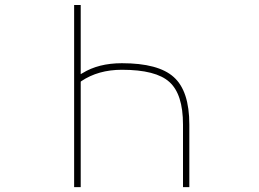

<svg xmlns="http://www.w3.org/2000/svg" viewBox="-20 -773 1040 770"><path d="M713.9 -22.5V-273.4Q713.9 -395.5 659.2 -444.3Q605.5 -493.2 468.8 -493.2Q374 -493.2 305.7 -447.3L303.7 -445.3V-22.5H277.3V-752.9H303.7V-475.6L310.5 -479.5Q375 -519.5 468.8 -519.5Q615.2 -519.5 676.8 -463.9Q739.3 -408.2 739.3 -273.4V-22.5Z"/></svg>

Font: Mgen+ 1m thin
Style: Regular
Weight: 100
Designer: [Source Han Sans]
Ryoko NISHIZUKA  (kana & ideographs); Paul D. Hunt (Latin, Greek & Cyrillic); Wenlong ZHANG  (bopomofo
Version: Version 1.059.20150602